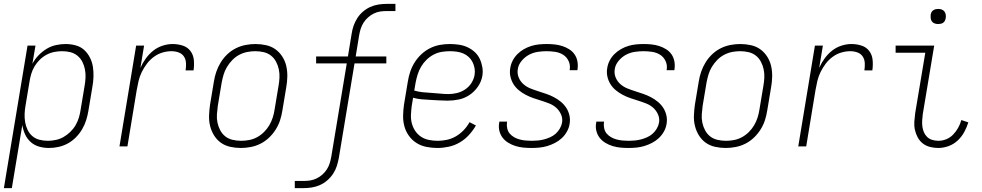

<svg xmlns="http://www.w3.org/2000/svg" viewBox="-43 -755 5063 990"><path d="M-23 215 99 -520H140L124 -426Q136 -449 155 -469Q174 -489 197 -503Q220 -517 245.5 -522.5Q271 -528 295 -528Q322 -528 347.5 -521Q373 -514 391 -497.5Q409 -481 420.5 -458.5Q432 -436 436 -410.5Q440 -385 439 -358Q438 -331 433 -305L413 -185Q409 -160 401.5 -136Q394 -112 381 -89.5Q368 -67 349 -47.5Q330 -28 307 -15.5Q284 -3 259 2.5Q234 8 210 8Q183 8 158.5 1Q134 -6 115.5 -22.5Q97 -39 86.5 -62Q76 -85 72 -110L18 215ZM204 -29Q224 -29 245 -33.5Q266 -38 284.5 -48.5Q303 -59 319.5 -75Q336 -91 347 -110Q358 -129 364 -149.5Q370 -170 373 -191L393 -311Q397 -333 398 -354.5Q399 -376 395 -397Q391 -418 381.5 -436.5Q372 -455 356 -468Q340 -481 319.5 -486Q299 -491 277 -491Q257 -491 236.5 -487Q216 -483 196.5 -472.5Q177 -462 161.5 -446.5Q146 -431 135 -412.5Q124 -394 118 -373.5Q112 -353 109 -333L89 -213Q85 -191 84 -169Q83 -147 86.5 -126Q90 -105 99 -86Q108 -67 123.5 -53.5Q139 -40 160 -34.5Q181 -29 204 -29Z M573 0 659 -520H700L681 -405Q692 -430 708.5 -453Q725 -476 747 -493.5Q769 -511 795.5 -519.5Q822 -528 847 -528Q874 -528 899 -520Q924 -512 939 -492Q954 -472 956.5 -445.5Q959 -419 955 -392H914Q917 -411 916 -430Q915 -449 905.5 -463.5Q896 -478 878.5 -484.5Q861 -491 841 -491Q818 -491 794.5 -484Q771 -477 750.5 -462Q730 -447 714.5 -426.5Q699 -406 688 -383.5Q677 -361 671.5 -337.5Q666 -314 662 -291L614 0Z M1199 8Q1171 8 1144 2Q1117 -4 1096 -19Q1075 -34 1061 -56.5Q1047 -79 1040.5 -105Q1034 -131 1035 -159Q1036 -187 1040 -215L1060 -335Q1064 -361 1072.5 -385.5Q1081 -410 1095 -433Q1109 -456 1129 -475Q1149 -494 1173 -506Q1197 -518 1223 -523Q1249 -528 1274 -528Q1302 -528 1329 -522Q1356 -516 1377 -501Q1398 -486 1412.5 -463.5Q1427 -441 1433 -415Q1439 -389 1438.5 -361Q1438 -333 1433 -305L1413 -185Q1409 -159 1401 -134.5Q1393 -110 1378.5 -87Q1364 -64 1344 -45Q1324 -26 1300 -14Q1276 -2 1250 3Q1224 8 1199 8ZM1201 -29Q1221 -29 1242 -33Q1263 -37 1282.5 -47.5Q1302 -58 1318.5 -74.5Q1335 -91 1346 -110Q1357 -129 1363.5 -149.5Q1370 -170 1373 -191L1393 -311Q1397 -333 1398 -355Q1399 -377 1394.5 -398Q1390 -419 1380 -437.5Q1370 -456 1354 -468.5Q1338 -481 1317 -486Q1296 -491 1273 -491Q1253 -491 1232 -487Q1211 -483 1191 -472.5Q1171 -462 1155 -445.5Q1139 -429 1127.5 -410Q1116 -391 1110 -370.5Q1104 -350 1100 -329L1080 -209Q1077 -187 1075.5 -165Q1074 -143 1078.5 -122Q1083 -101 1093 -82.5Q1103 -64 1119 -51.5Q1135 -39 1156.5 -34Q1178 -29 1201 -29Z M1477 215V178H1523Q1540 178 1556.5 175.5Q1573 173 1589.5 165Q1606 157 1619.5 145Q1633 133 1642.5 118Q1652 103 1657 87Q1662 71 1665 54L1745 -428H1587V-464H1751L1770 -580Q1773 -601 1780 -621.5Q1787 -642 1799 -661Q1811 -680 1828.5 -695Q1846 -710 1866 -719Q1886 -728 1907.5 -731.5Q1929 -735 1950 -735H1996V-698H1950Q1933 -698 1916.5 -695.5Q1900 -693 1884 -685Q1868 -677 1854.5 -665Q1841 -653 1831.5 -638Q1822 -623 1817 -607Q1812 -591 1809 -574L1791 -464H1949V-428H1785L1704 60Q1700 81 1693.5 101.5Q1687 122 1674.5 141Q1662 160 1644.5 175Q1627 190 1607 199Q1587 208 1565.5 211.5Q1544 215 1523 215Z M2213 8Q2184 8 2156 2.5Q2128 -3 2105 -17.5Q2082 -32 2066 -54Q2050 -76 2042.5 -102.5Q2035 -129 2035.5 -157.5Q2036 -186 2040 -215L2060 -335Q2064 -361 2072.5 -386Q2081 -411 2095.5 -434Q2110 -457 2130.5 -476Q2151 -495 2175.5 -507Q2200 -519 2225.5 -523.5Q2251 -528 2277 -528Q2300 -528 2323.5 -524.5Q2347 -521 2367.5 -511.5Q2388 -502 2404.5 -487Q2421 -472 2430.5 -452Q2440 -432 2444 -409Q2448 -386 2444 -363Q2439 -334 2421 -308Q2403 -282 2377.5 -265Q2352 -248 2323 -242Q2294 -236 2265 -236Q2242 -236 2219.5 -237.5Q2197 -239 2175 -240Q2153 -241 2130.5 -243Q2108 -245 2087 -251L2080 -209Q2077 -186 2076 -163Q2075 -140 2080.5 -119Q2086 -98 2098 -80Q2110 -62 2128 -50Q2146 -38 2168.5 -33.5Q2191 -29 2214 -29Q2237 -29 2261 -34Q2285 -39 2307.5 -52Q2330 -65 2348 -84Q2366 -103 2378 -125L2411 -108Q2396 -82 2375 -59Q2354 -36 2327.5 -20.5Q2301 -5 2271 1.5Q2241 8 2213 8ZM2270 -270Q2292 -270 2314 -275.5Q2336 -281 2355.5 -294Q2375 -307 2387.5 -326.5Q2400 -346 2404 -368Q2407 -386 2404 -403Q2401 -420 2393.5 -435Q2386 -450 2373.5 -461.5Q2361 -473 2345.5 -479.5Q2330 -486 2312.5 -488.5Q2295 -491 2277 -491Q2256 -491 2234.5 -487.5Q2213 -484 2193 -473.5Q2173 -463 2156.5 -447Q2140 -431 2128.5 -411.5Q2117 -392 2110.5 -371Q2104 -350 2100 -329L2093 -288Q2113 -282 2136 -279.5Q2159 -277 2181 -276Q2203 -275 2225 -272.5Q2247 -270 2270 -270Z M2698 8Q2676 8 2655.5 6Q2635 4 2615.5 -2Q2596 -8 2578.5 -18.5Q2561 -29 2549 -44.5Q2537 -60 2532 -80Q2527 -100 2531 -122L2532 -128H2572L2571 -124Q2569 -108 2572.5 -92.5Q2576 -77 2585.5 -66Q2595 -55 2608 -47.5Q2621 -40 2636 -36Q2651 -32 2667 -30.5Q2683 -29 2699 -29Q2714 -29 2730 -30.5Q2746 -32 2761.5 -36Q2777 -40 2793 -47Q2809 -54 2821.5 -65Q2834 -76 2843 -91Q2852 -106 2855 -122Q2859 -144 2850 -164.5Q2841 -185 2825.5 -199Q2810 -213 2790 -221Q2770 -229 2749 -235.5Q2728 -242 2707.5 -249Q2687 -256 2668 -266Q2649 -276 2632.5 -289.5Q2616 -303 2605 -320.5Q2594 -338 2589 -359.5Q2584 -381 2588 -404Q2591 -424 2600.5 -442.5Q2610 -461 2625 -476Q2640 -491 2658.5 -501.5Q2677 -512 2696.5 -518Q2716 -524 2736 -526Q2756 -528 2775 -528Q2796 -528 2816 -526Q2836 -524 2855 -518Q2874 -512 2891 -501.5Q2908 -491 2919 -475.5Q2930 -460 2934 -440Q2938 -420 2935 -399L2934 -393H2894L2895 -398Q2898 -421 2888.5 -441Q2879 -461 2861 -472.5Q2843 -484 2820.5 -487.5Q2798 -491 2775 -491Q2753 -491 2729.5 -487.5Q2706 -484 2684.5 -472.5Q2663 -461 2646.5 -441Q2630 -421 2627 -399Q2623 -376 2631.5 -355.5Q2640 -335 2656 -321Q2672 -307 2692 -299Q2712 -291 2732.5 -284.5Q2753 -278 2773.5 -271Q2794 -264 2813 -254Q2832 -244 2848.5 -230.5Q2865 -217 2876.5 -199.5Q2888 -182 2893 -160.5Q2898 -139 2894 -116Q2891 -96 2880.5 -77Q2870 -58 2854 -43Q2838 -28 2818.5 -18Q2799 -8 2779 -2Q2759 4 2738.5 6Q2718 8 2698 8Z M3198 8Q3176 8 3155.5 6Q3135 4 3115.5 -2Q3096 -8 3078.5 -18.5Q3061 -29 3049 -44.5Q3037 -60 3032 -80Q3027 -100 3031 -122L3032 -128H3072L3071 -124Q3069 -108 3072.5 -92.5Q3076 -77 3085.5 -66Q3095 -55 3108 -47.5Q3121 -40 3136 -36Q3151 -32 3167 -30.5Q3183 -29 3199 -29Q3214 -29 3230 -30.5Q3246 -32 3261.5 -36Q3277 -40 3293 -47Q3309 -54 3321.5 -65Q3334 -76 3343 -91Q3352 -106 3355 -122Q3359 -144 3350 -164.5Q3341 -185 3325.5 -199Q3310 -213 3290 -221Q3270 -229 3249 -235.5Q3228 -242 3207.5 -249Q3187 -256 3168 -266Q3149 -276 3132.5 -289.5Q3116 -303 3105 -320.5Q3094 -338 3089 -359.5Q3084 -381 3088 -404Q3091 -424 3100.5 -442.5Q3110 -461 3125 -476Q3140 -491 3158.5 -501.5Q3177 -512 3196.5 -518Q3216 -524 3236 -526Q3256 -528 3275 -528Q3296 -528 3316 -526Q3336 -524 3355 -518Q3374 -512 3391 -501.5Q3408 -491 3419 -475.5Q3430 -460 3434 -440Q3438 -420 3435 -399L3434 -393H3394L3395 -398Q3398 -421 3388.5 -441Q3379 -461 3361 -472.5Q3343 -484 3320.5 -487.5Q3298 -491 3275 -491Q3253 -491 3229.5 -487.5Q3206 -484 3184.5 -472.5Q3163 -461 3146.5 -441Q3130 -421 3127 -399Q3123 -376 3131.5 -355.5Q3140 -335 3156 -321Q3172 -307 3192 -299Q3212 -291 3232.5 -284.5Q3253 -278 3273.5 -271Q3294 -264 3313 -254Q3332 -244 3348.5 -230.5Q3365 -217 3376.5 -199.5Q3388 -182 3393 -160.5Q3398 -139 3394 -116Q3391 -96 3380.5 -77Q3370 -58 3354 -43Q3338 -28 3318.5 -18Q3299 -8 3279 -2Q3259 4 3238.5 6Q3218 8 3198 8Z M3699 8Q3671 8 3644 2Q3617 -4 3596 -19Q3575 -34 3561 -56.5Q3547 -79 3540.5 -105Q3534 -131 3535 -159Q3536 -187 3540 -215L3560 -335Q3564 -361 3572.5 -385.5Q3581 -410 3595 -433Q3609 -456 3629 -475Q3649 -494 3673 -506Q3697 -518 3723 -523Q3749 -528 3774 -528Q3802 -528 3829 -522Q3856 -516 3877 -501Q3898 -486 3912.5 -463.5Q3927 -441 3933 -415Q3939 -389 3938.5 -361Q3938 -333 3933 -305L3913 -185Q3909 -159 3901 -134.5Q3893 -110 3878.5 -87Q3864 -64 3844 -45Q3824 -26 3800 -14Q3776 -2 3750 3Q3724 8 3699 8ZM3701 -29Q3721 -29 3742 -33Q3763 -37 3782.5 -47.5Q3802 -58 3818.5 -74.5Q3835 -91 3846 -110Q3857 -129 3863.5 -149.5Q3870 -170 3873 -191L3893 -311Q3897 -333 3898 -355Q3899 -377 3894.5 -398Q3890 -419 3880 -437.5Q3870 -456 3854 -468.5Q3838 -481 3817 -486Q3796 -491 3773 -491Q3753 -491 3732 -487Q3711 -483 3691 -472.5Q3671 -462 3655 -445.5Q3639 -429 3627.5 -410Q3616 -391 3610 -370.5Q3604 -350 3600 -329L3580 -209Q3577 -187 3575.5 -165Q3574 -143 3578.5 -122Q3583 -101 3593 -82.5Q3603 -64 3619 -51.5Q3635 -39 3656.5 -34Q3678 -29 3701 -29Z M4073 0 4159 -520H4200L4181 -405Q4192 -430 4208.5 -453Q4225 -476 4247 -493.5Q4269 -511 4295.5 -519.5Q4322 -528 4347 -528Q4374 -528 4399 -520Q4424 -512 4439 -492Q4454 -472 4456.5 -445.5Q4459 -419 4455 -392H4414Q4417 -411 4416 -430Q4415 -449 4405.5 -463.5Q4396 -478 4378.5 -484.5Q4361 -491 4341 -491Q4318 -491 4294.5 -484Q4271 -477 4250.5 -462Q4230 -447 4214.5 -426.5Q4199 -406 4188 -383.5Q4177 -361 4171.5 -337.5Q4166 -314 4162 -291L4114 0Z M4795 8Q4773 8 4752 2.5Q4731 -3 4715 -15.5Q4699 -28 4689 -46.5Q4679 -65 4674.5 -85.5Q4670 -106 4671.5 -128Q4673 -150 4676 -172L4728 -483H4575V-520H4774L4715 -166Q4713 -150 4712 -134Q4711 -118 4713 -102.5Q4715 -87 4721 -73Q4727 -59 4738 -48.5Q4749 -38 4764.5 -33.5Q4780 -29 4796 -29Q4816 -29 4836 -37Q4856 -45 4871.5 -61Q4887 -77 4897.5 -96Q4908 -115 4914 -136L4950 -124Q4942 -98 4928.5 -73.5Q4915 -49 4894.5 -30Q4874 -11 4847.5 -1.5Q4821 8 4795 8ZM4795 -631Q4785 -631 4776.5 -634Q4768 -637 4762.5 -644Q4757 -651 4756 -660.5Q4755 -670 4756 -680Q4757 -686 4760 -692Q4763 -698 4769 -702Q4775 -706 4781.5 -707.5Q4788 -709 4794 -709Q4804 -709 4812.5 -706Q4821 -703 4826.5 -696Q4832 -689 4833.5 -679.5Q4835 -670 4833 -660Q4832 -654 4829 -648Q4826 -642 4820.5 -638Q4815 -634 4808 -632.5Q4801 -631 4795 -631Z"/></svg>

Font: Iosevka Curly Extralight
Style: Italic
Weight: 200
Italic angle: -9°
Monospace: yes
Designer: Belleve Invis
Foundry: Belleve Invis
Version: Version 22.1.2; ttfautohint (v1.8.4)